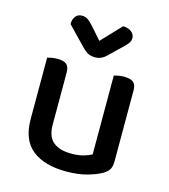

<svg xmlns="http://www.w3.org/2000/svg" viewBox="-107 -781 773 879"><g transform="rotate(15 279.5 -341.0)"><path d="M69 -467Q76 -469 89 -471.5Q102 -474 117 -474Q146 -474 159.5 -463Q173 -452 173 -425V-178Q173 -120 203.5 -95.5Q234 -71 288 -71Q323 -71 347 -78Q371 -85 385 -93V-467Q393 -469 405.5 -471.5Q418 -474 433 -474Q462 -474 476 -463Q490 -452 490 -425V-88Q490 -66 483 -52Q476 -38 455 -25Q429 -10 386.5 2Q344 14 287 14Q184 14 126.5 -31.5Q69 -77 69 -176ZM280 -603 368 -696Q394 -695 408.5 -683Q423 -671 423 -654Q423 -640 414.5 -629Q406 -618 391 -604L333 -548Q310 -525 280 -525Q262 -525 248 -531.5Q234 -538 215 -558L133 -643V-648Q133 -665 143.5 -679.5Q154 -694 174 -694Q189 -694 199.5 -687.5Q210 -681 226 -664Z"/></g></svg>

Font: Baloo Paaji 2 Medium
Style: Regular
Weight: 500
Designer: Shuchita Grover, Noopur Datye and Ek Type
Foundry: Ek Type
Version: Version 1.640;hotconv 1.0.111;makeotfexe 2.5.65597; ttfautoh